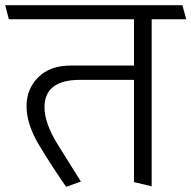

<svg xmlns="http://www.w3.org/2000/svg" viewBox="-31 -700 736 738"><path d="M484 0V-393H276Q208 -393 174 -366.5Q140 -340 140 -288Q140 -227 190 -146Q240 -65 280 -2L223 18Q173 -54 122 -137.5Q71 -221 71 -292Q71 -358 116 -403Q161 -448 241 -448H484V-626H3L-11 -680H670L685 -626H552V16Z"/></svg>

Font: Palanquin Light
Style: Regular
Weight: 300
Designer: Pria Ravichandran
Version: Version 1.0.4